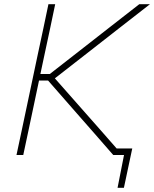

<svg xmlns="http://www.w3.org/2000/svg" viewBox="-20 -733 729 908"><path d="M58 0Q71 -60 82.8 -116.5Q94.5 -173 108.5 -238L158 -472.5Q172.5 -539.5 184.5 -596.2Q196.5 -653 209 -713H241Q228.5 -653 216.5 -596.2Q204.5 -539.5 190 -472.5L171 -383H215.5L386 -516Q445.5 -562.5 503.5 -607.8Q561.5 -653 638.5 -713H689Q615 -655.5 545.2 -601Q475.5 -546.5 407 -493L239.5 -362.5L363 -222.5Q402.5 -178 448.2 -126Q494 -74 531.5 -31H605.5Q600.5 -8 595.5 16Q590.5 40 585.5 63Q580.5 86 575.8 109Q571 132 566 155H536L566.5 0H515.5Q467.5 -55 425.8 -102.8Q384 -150.5 344 -196L207.5 -352H164.5L140.5 -238Q126.5 -173 114.8 -116.5Q103 -60 90 0Z"/></svg>

Font: Commissioner Thin
Style: Italic
Weight: 100
Italic angle: -12°
Designer: Kostas Bartsokas
Foundry: Kostas Bartsokas
Version: Version 1.000; ttfautohint (v1.8.3)